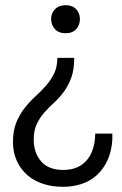

<svg xmlns="http://www.w3.org/2000/svg" viewBox="-20 -470 471 740"><path d="M222 250Q181 250 146 238.5Q111 227 85.5 205Q60 183 45 150.5Q30 118 30 77Q30 34 42.5 3Q55 -28 74 -52.5Q93 -77 115.5 -97.5Q138 -118 157 -139.5Q176 -161 188.5 -186.5Q201 -212 201 -247H266Q266 -201 254.5 -170Q243 -139 225.5 -115.5Q208 -92 188 -74Q168 -56 150.5 -36Q133 -16 121.5 8.5Q110 33 110 68Q110 119 138.5 152Q167 185 224 185Q282 185 314 148Q346 111 347 45H413V68Q410 115 393.5 149.5Q377 184 351.5 206.5Q326 229 293 239.5Q260 250 222 250ZM233 -342Q206 -342 191.5 -358Q177 -374 177 -397Q177 -419 192 -434.5Q207 -450 233 -450Q259 -450 273.5 -434.5Q288 -419 288 -397Q288 -374 274 -358Q260 -342 233 -342Z"/></svg>

Font: Tilda Sans
Style: Regular
Weight: 400
Designer: ParaType Ltd
Foundry: ParaType Ltd
Version: Version 1.009